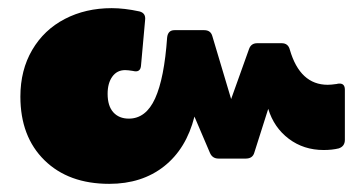

<svg xmlns="http://www.w3.org/2000/svg" viewBox="-20 -509 886 471"><path d="M813 -304Q826 -304 826 -289V-166Q826 -150 811 -145Q795 -141 774 -141Q725 -141 688.5 -168.5Q652 -196 638 -242L604 -135Q600 -120 583 -120H516Q501 -120 495 -134L457 -223Q437 -144 382.5 -101Q328 -58 248 -58Q148 -58 89 -116Q30 -174 30 -272Q30 -337 59 -386.5Q88 -436 139 -462.5Q190 -489 254 -489Q285 -489 322 -481Q338 -477 336 -460L326 -349Q325 -330 306 -335Q294 -337 287 -337Q267 -337 255.5 -321Q244 -305 244 -279Q244 -249 258 -233.5Q272 -218 296 -218Q338 -218 360.5 -267.5Q383 -317 390 -417Q392 -435 408 -435H481Q497 -435 501 -420L547 -266L591 -389Q596 -403 611 -403H671Q687 -403 691 -387Q716 -301 784 -301Q792 -301 806 -303Q809 -304 813 -304Z"/></svg>

Font: LINE Seed Sans TH App Heavy
Style: Regular
Weight: 900
Designer: Dalton Maag Ltd | Thai characters by Cadson Demak Co.,Ltd.
Foundry: Dalton Maag Ltd
Version: Version 1.003